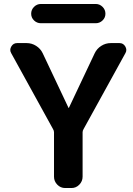

<svg xmlns="http://www.w3.org/2000/svg" viewBox="-20 -947 672 967"><path d="M247 -297 36 -680Q27 -696 37 -713Q47 -730 66 -730H114Q140 -730 162 -716Q184 -702 195 -679L325 -404Q325 -403 326 -403Q327 -403 327 -404L457 -679Q468 -702 490 -716Q512 -730 538 -730H582Q601 -730 611 -713Q621 -696 612 -680L401 -297Q396 -289 396 -281V-57Q396 -34 379.5 -17Q363 0 340 0H308Q285 0 268.5 -17Q252 -34 252 -57V-281Q252 -289 247 -297ZM186 -927H462Q482 -927 496.5 -912.5Q511 -898 511 -878Q511 -858 496.5 -844Q482 -830 462 -830H186Q166 -830 151.5 -844Q137 -858 137 -878Q137 -898 151.5 -912.5Q166 -927 186 -927Z"/></svg>

Font: Rounded Mplus 1c Bold
Style: Bold
Weight: 700
Version: Version 1.059.20150529